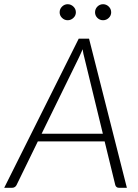

<svg xmlns="http://www.w3.org/2000/svg" viewBox="-46 -891 656 911"><path d="M556 0H518Q511 0 506.8 -3.8Q502.5 -7.5 501 -13L450.5 -220H133.5L32.5 -13Q30 -7.5 24.5 -3.8Q19 0 12 0H-26L327.5 -707.5H376.5ZM151.5 -256.5H442L354.5 -616.5Q352 -625 349.8 -635.5Q347.5 -646 346 -657.5Q345 -654.5 342.2 -648.2Q339.5 -642 336.5 -635.5Q333.5 -629 331 -623.5Q328.5 -618 327.5 -616ZM314 -832.5Q314 -817 302.2 -806Q290.5 -795 275 -795Q260 -795 248.5 -806Q237 -817 237 -832.5Q237 -848.5 248.5 -859.8Q260 -871 275 -871Q290.5 -871 302.2 -859.8Q314 -848.5 314 -832.5ZM481.5 -832.5Q481.5 -817 470 -806Q458.5 -795 443 -795Q427.5 -795 416.2 -806Q405 -817 405 -832.5Q405 -848.5 416.2 -859.8Q427.5 -871 443 -871Q458.5 -871 470 -859.8Q481.5 -848.5 481.5 -832.5Z"/></svg>

Font: Lato Light
Style: Italic
Weight: 300
Italic angle: -7°
Designer: Lukasz Dziedzic
Foundry: Lukasz Dziedzic
Version: Version 1.104; Western+Polish opensource